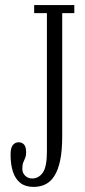

<svg xmlns="http://www.w3.org/2000/svg" viewBox="-20 -720 334 753"><path d="M112 13Q80 13 60.2 -2.2Q40.5 -17.5 31 -45.8Q21.5 -74 21.5 -114Q21.5 -140.5 30.5 -151.2Q39.5 -162 53 -162Q66.5 -162 74.5 -152.8Q82.5 -143.5 82.5 -122.5Q82.5 -109.5 78.8 -100.8Q75 -92 71.2 -82.8Q67.5 -73.5 67.5 -58.5Q67.5 -41.5 78.8 -30.8Q90 -20 106 -20Q131.5 -20 147.8 -42.8Q164 -65.5 164 -126.5V-668.5H114V-700H271.5V-668.5H224V-186.5Q224 -129.5 216 -91.2Q208 -53 193.2 -30Q178.5 -7 158 3Q137.5 13 112 13Z"/></svg>

Font: Imbue Light
Style: Regular
Weight: 300
Designer: Tyler Finck
Foundry: Etcetera Type Company
Version: Version 1.102